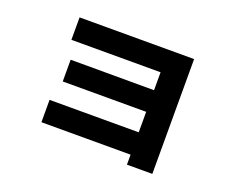

<svg xmlns="http://www.w3.org/2000/svg" viewBox="-93 -703 1051 863"><g transform="rotate(20 432.0 -271.5)"><path d="M580.4 -44.9H153.9V-151.8H580.4V-249.8H181.3V-353.8L580.4 -353.2V-439H153.9V-546.3H701.8V2.9H580.4Z"/></g></svg>

Font: Pretendard GOV Variable
Style: Regular
Weight: 400
Designer: Base glyphs from Inter by Rasmus Andersson; Hangul glyphs from Noto Sans CJK(Source Han Sans) by Jang Soo-young and Kang
Foundry: Kil Hyung-jin
Version: Version 1.307;Glyphs 3.2 (3192)